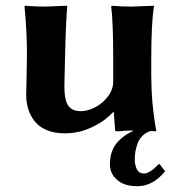

<svg xmlns="http://www.w3.org/2000/svg" viewBox="-20 -452 631 665"><path d="M551.8 141.1 533.2 117.2 529.8 116.2C509.3 138 492.4 148.9 479 148.9C467.3 148.9 459 144 454.1 134.3C449.2 124.5 446.8 113.1 446.8 100.1C446.8 90.3 447.6 80.8 449.2 71.5C450.8 62.3 453.6 52.7 457.5 42.7C461.4 32.8 467.3 24.2 475.1 16.8C482.9 9.5 492.2 4.4 502.9 1.5C510.7 2.1 516.1 2.6 519 2.9L521 0V-1H522.9L520.5 -2.9C509.4 -64.5 503.9 -127.4 503.9 -191.9V-249C503.9 -331.7 507 -391.8 513.2 -429.2L512.2 -432.1L435.1 -429.2C412.3 -429.2 389.6 -430.2 367.2 -432.1L365.2 -429.2C369.8 -391.8 372.1 -331.7 372.1 -249V-168.9C372.1 -150.7 365.8 -133.5 353.3 -117.2C340.7 -100.9 325.8 -88.5 308.6 -79.8C291.3 -71.2 275.1 -66.9 259.8 -66.9C251.3 -66.9 244 -68 237.8 -70.1C231.6 -72.2 225.6 -76.2 219.7 -82C213.9 -87.9 209.6 -97.3 206.8 -110.4C204 -123.4 202.8 -139.6 203.1 -159.2L205.1 -249C207 -333.7 209.6 -393.7 212.9 -429.2L211.9 -432.1L137.2 -429.2C114.4 -429.2 91 -430.2 66.9 -432.1L64.9 -429.2C71.1 -367.4 73.9 -307.3 73.2 -249L70.8 -126C70.5 -108.1 72.7 -91.3 77.4 -75.7C82.1 -60.1 89.5 -45.7 99.6 -32.5C109.7 -19.3 123.7 -9 141.6 -1.5C159.5 6 180.3 9.8 204.1 9.8C220.1 9.8 236.6 8 253.7 4.4C270.8 0.8 290.4 -6.8 312.7 -18.6C335 -30.3 354.8 -45.4 372.1 -64H374L378.9 0C378.9 2 382 2.9 388.2 2.9C405.1 1 423.5 0 443.4 0C415.7 13.3 395 29.1 381.3 47.4C367.7 65.6 360.8 88.9 360.8 117.2C360.8 141.9 371.6 161.8 393.1 176.8C408.4 187.5 429.4 192.9 456.1 192.9C491.9 192.9 523.8 175.6 551.8 141.1Z"/></svg>

Font: Linux Biolinum G
Style: Bold
Weight: 700
Designer: Philipp H. Poll
Foundry: Philipp H. Poll
Version: Version 1.1.0